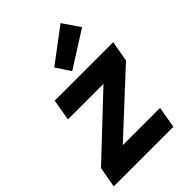

<svg xmlns="http://www.w3.org/2000/svg" viewBox="-237 -878 977 977"><g transform="rotate(-45 251.0 -389.5)"><path d="M-10 0 10 -112 322 -406H66L86 -521H507L487 -409L171 -116H439L419 0ZM255 -564 204 -642 386 -779 449 -687Z"/></g></svg>

Font: DM Sans 10pt ExtraBold
Style: Italic
Weight: 800
Italic angle: -10°
Version: Version 4.004;gftools[0.9.30]